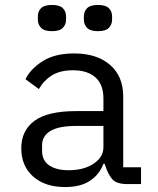

<svg xmlns="http://www.w3.org/2000/svg" viewBox="-20 -744 640 776"><path d="M495 0Q450 0 433 -20.5Q416 -41 405 -76L403 -82H398Q382 -39 344 -13.5Q306 12 243 12Q162 12 114 -30.5Q66 -73 66 -145Q66 -216 119 -255.5Q172 -295 288 -295H398V-346Q398 -402 366 -431Q334 -460 275 -460Q223 -460 190 -439.5Q157 -419 137 -384L83 -424Q103 -465 152 -496.5Q201 -528 280 -528Q371 -528 424.5 -482Q478 -436 478 -354V-68H550V0ZM257 -56Q319 -56 358.5 -82.5Q398 -109 398 -149V-235H288Q217 -235 183.5 -214.5Q150 -194 150 -156V-135Q150 -95 179 -75.5Q208 -56 257 -56ZM190 -618Q159 -618 146 -631.5Q133 -645 133 -664V-678Q133 -698 146 -711Q159 -724 190 -724Q221 -724 234 -711Q247 -698 247 -678V-664Q247 -645 234 -631.5Q221 -618 190 -618ZM376 -618Q345 -618 332 -631.5Q319 -645 319 -664V-678Q319 -698 332 -711Q345 -724 376 -724Q407 -724 420 -711Q433 -698 433 -678V-664Q433 -645 420 -631.5Q407 -618 376 -618Z"/></svg>

Font: Lilex Nerd Font
Style: Regular
Weight: 400
Designer: Mike Abbink, Paul van der Laan, Pieter van Rosmalen, Mikhael Khrustik
Foundry: Mikhael Khrustik
Version: Version 2.400; ttfautohint (v1.8.4.7-5d5b);Nerd Fonts 3.3.0